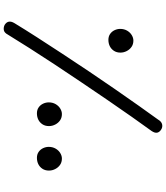

<svg xmlns="http://www.w3.org/2000/svg" viewBox="51 -920 910 1053"><g transform="rotate(90 506.5 -393.0)"><path d="M635 -804Q646 -823 661 -826.5Q676 -830 689 -822Q704 -813 707 -800Q710 -787 698 -769Q664 -722 620.5 -660.5Q577 -599 529 -528.5Q481 -458 431 -384Q381 -310 333.5 -238Q286 -166 244 -100Q202 -34 169 20Q159 39 144.5 41.5Q130 44 116 37Q86 18 106 -16Q140 -72 183 -139Q226 -206 274 -279Q322 -352 371.5 -426Q421 -500 469 -569Q517 -638 559.5 -698.5Q602 -759 635 -804ZM198 -532Q179 -532 165.5 -541.5Q152 -551 145 -566Q138 -581 138 -597Q138 -618 147.5 -634.5Q157 -651 172 -660Q187 -669 202 -669Q222 -669 236.5 -659Q251 -649 259.5 -632.5Q268 -616 268 -598Q268 -577 258 -562Q248 -547 232.5 -539.5Q217 -532 198 -532ZM601 -140Q582 -140 568.5 -149.5Q555 -159 548 -174Q541 -189 541 -205Q541 -226 550.5 -242.5Q560 -259 575 -268Q590 -277 605 -277Q625 -277 639.5 -267Q654 -257 662.5 -240.5Q671 -224 671 -206Q671 -185 661 -170Q651 -155 635.5 -147.5Q620 -140 601 -140ZM845 -140Q826 -140 812.5 -149.5Q799 -159 792 -174Q785 -189 785 -205Q785 -226 794.5 -242.5Q804 -259 819 -268Q834 -277 849 -277Q869 -277 883.5 -267Q898 -257 906.5 -240.5Q915 -224 915 -206Q915 -185 905 -170Q895 -155 879.5 -147.5Q864 -140 845 -140Z"/></g></svg>

Font: Playpen Sans Arabic
Style: Regular
Weight: 400
Designer: Azza Alameddine, Laura Meseguer, Veronika Burian, José Scaglione
Foundry: TypeTogether
Version: Version 2.000